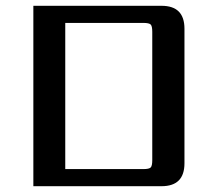

<svg xmlns="http://www.w3.org/2000/svg" viewBox="-20 -642 741 662"><path d="M505 -90V-532Q505 -552 499.5 -557.5Q494 -563 474 -563H205V-59H474Q494 -59 499.5 -64.5Q505 -70 505 -90ZM95 -622H537Q616 -622 616 -543V-79Q616 0 537 0H95Z"/></svg>

Font: Sarpanch Medium
Style: Regular
Weight: 500
Designer: Manushi Parikh (Devanagari and Latin), Jyotish Sonowal (Devanagari)
Foundry: Indian Type Foundry
Version: Version 2.004;PS 1.0;hotconv 1.0.78;makeotf.lib2.5.61930; tt